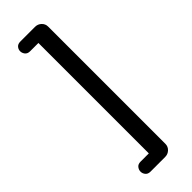

<svg xmlns="http://www.w3.org/2000/svg" viewBox="-266 -713 828 828"><g transform="rotate(-45 148.5 -299.0)"><path d="M213.9 58.2Q213.9 74.7 201.9 86.1Q189.9 97.5 173.4 97.5H83.5Q68.4 97.5 60.8 88Q53.2 78.5 53.2 67.1Q53.2 55.7 60.8 46.2Q68.4 36.7 83.5 36.7H134.2V-636.7H83.5Q68.4 -636.7 60.8 -646.2Q53.2 -655.7 53.2 -667.1Q53.2 -678.5 60.8 -687.3Q68.4 -696.2 83.5 -696.2H173.4Q189.9 -696.2 201.9 -684.8Q213.9 -673.4 213.9 -657Z"/></g></svg>

Font: Mandali
Style: Regular
Weight: 400
Designer: Purushoth Kumar Guthula
Foundry: Silikandhra, Hyderabad
Version: Version 1.0.5; ttfautohint (v1.2.25-373a) -l 7 -r 28 -G 50 -